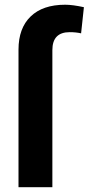

<svg xmlns="http://www.w3.org/2000/svg" viewBox="-20 -780 370 800"><path d="M57.1 0V-573.2Q57.1 -662.6 107.7 -711.4Q158.2 -760.3 251.5 -760.3Q282.7 -760.3 329.6 -750L317.9 -641.1Q296.4 -646 270.5 -646Q198.2 -646 198.2 -571.3V0Z"/></svg>

Font: Roboto
Style: Bold
Weight: 700
Designer: Google
Version: Version 2.134; 2016; ttfautohint (v1.6)